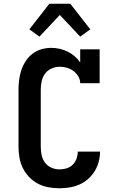

<svg xmlns="http://www.w3.org/2000/svg" viewBox="-20 -999 640 1027"><path d="M298 8Q268 8 238.5 2.5Q209 -3 183 -16.5Q157 -30 136 -52Q115 -74 102 -100.5Q89 -127 84 -156.5Q79 -186 79 -215V-520Q79 -546 82.5 -573Q86 -600 94.5 -625Q103 -650 118 -673Q133 -696 154.5 -712Q176 -728 202 -735.5Q228 -743 255 -743Q277 -743 299 -738Q321 -733 341.5 -723Q362 -713 379 -698.5Q396 -684 409 -665V-735H513V-554H409Q409 -574 398.5 -591Q388 -608 372.5 -619.5Q357 -631 338 -636.5Q319 -642 299 -642Q277 -642 255.5 -632.5Q234 -623 221 -605Q208 -587 203 -564.5Q198 -542 198 -520V-215Q198 -193 202.5 -170.5Q207 -148 220 -130Q233 -112 254 -102.5Q275 -93 298 -93Q317 -93 336 -98.5Q355 -104 369 -118Q383 -132 389.5 -150.5Q396 -169 396 -188H515Q515 -161 508 -134Q501 -107 486.5 -83.5Q472 -60 451 -41.5Q430 -23 405 -12Q380 -1 352.5 3.5Q325 8 298 8ZM191 -803 137 -842 244 -979H356L463 -842L409 -803L300 -919Z"/></svg>

Font: Iosevka Plex Etoile
Style: Bold
Weight: 700
Designer: Belleve Invis
Foundry: Belleve Invis
Version: Version 25.1.1; ttfautohint (v1.8.4)